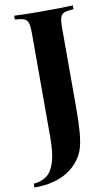

<svg xmlns="http://www.w3.org/2000/svg" viewBox="-121 -758 583 996"><g transform="rotate(-10 170.5 -260.0)"><path d="M-23 168Q19 164 46.5 143.5Q74 123 88.5 75.5Q103 28 103 -54V-602Q103 -640 97.5 -657Q92 -674 76.5 -680Q61 -686 28 -688V-708Q78 -705 179 -705Q282 -705 337 -708V-688Q303 -686 288 -680Q273 -674 267.5 -657Q262 -640 262 -602V-236V-175Q262 -34 245 25Q224 98 155.5 143Q87 188 -23 188Z"/></g></svg>

Font: Playfair Display SC
Style: Bold
Weight: 700
Designer: Claus Eggers Sørensen
Foundry: Claus Eggers Sørensen
Version: Version 1.200; ttfautohint (v1.6)